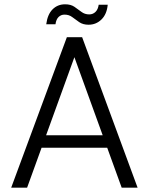

<svg xmlns="http://www.w3.org/2000/svg" viewBox="-20 -873 692 893"><path d="M32 0 291 -700H362L620 0H546L326 -607L106 0ZM152 -186 173 -244H479L500 -186ZM392 -758Q366 -758 348.5 -770Q331 -782 316 -793.5Q301 -805 280 -805Q264 -805 252.5 -794Q241 -783 238 -760H195Q201 -806 224.5 -829.5Q248 -853 283 -853Q309 -853 326 -841.5Q343 -830 358.5 -818Q374 -806 395 -806Q412 -806 424 -817.5Q436 -829 439 -851H481Q477 -807 452 -782.5Q427 -758 392 -758Z"/></svg>

Font: DM Sans 24pt Light
Style: Regular
Weight: 300
Designer: Colophon Foundry, Jonny Pinhorn
Foundry: Colophon Foundry
Version: Version 4.004;gftools[0.9.30]